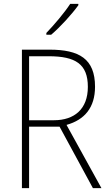

<svg xmlns="http://www.w3.org/2000/svg" viewBox="-20 -970 565 990"><path d="M384 -943V-950H342C312 -904 261 -844 219 -800V-791H244C291 -831 351 -897 384 -943ZM235 -714H93V0H130V-317H287L459 0H503L323 -326C416 -352 470 -415 470 -523C470 -667 388 -714 235 -714ZM231 -680C369 -680 433 -640 433 -522C433 -408 364 -350 258 -350H130V-680Z"/></svg>

Font: Noto Sans Bengali SemiCondensed ExtraLight
Style: Regular
Weight: 200
Width: 4
Designer: Joana Ranito - Universal Thirst; Jelle Bosma - Monotype Design Team
Foundry: Universal Thirst ehf.
Version: Version 3.000